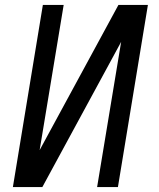

<svg xmlns="http://www.w3.org/2000/svg" viewBox="-20 -755 640 775"><path d="M32 0 153 -735H237L140 -149L458 -735H577L456 0H372L469 -586L151 0Z"/></svg>

Font: Iosevka Aile
Style: Italic
Weight: 400
Italic angle: -9°
Designer: Belleve Invis
Foundry: Belleve Invis
Version: Version 28.0.1; ttfautohint (v1.8.4)